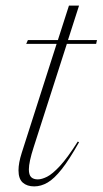

<svg xmlns="http://www.w3.org/2000/svg" viewBox="-20 -655 366 685"><path d="M100 -129.5Q83 -77 83 -50.5Q83 -31 91.2 -23Q99.5 -15 115 -15Q129 -15 148 -24.5Q167 -34 193.8 -62.8Q220.5 -91.5 257.5 -150L262 -147.5Q227.5 -86 200.5 -51.8Q173.5 -17.5 150 -3.8Q126.5 10 102 10Q76.5 10 61.2 -3.5Q46 -17 46 -47.5Q46 -73.5 57.5 -109.5L182 -498.5H73.5L79.5 -512H186.5L226 -635H262L222.5 -512H326L323 -498.5H218.5Z"/></svg>

Font: Newsreader 72pt ExtraLight
Style: Italic
Weight: 275
Italic angle: -17°
Designer: Hugues Gentile
Foundry: Production Type
Version: Version 1.003; ttfautohint (v1.8.3)